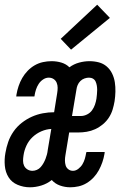

<svg xmlns="http://www.w3.org/2000/svg" viewBox="-24 -788 544 816"><path d="M103 8Q76 8 51 -2.5Q26 -13 12.5 -34.5Q-1 -56 -3.5 -83.5Q-6 -111 -1 -138Q3 -162 11 -185Q19 -208 33.5 -229Q48 -250 68.5 -266Q89 -282 111.5 -292Q134 -302 158 -306.5Q182 -311 206 -311L219 -392Q221 -404 221 -415Q221 -426 217 -436Q213 -446 204 -452Q195 -458 183 -458Q171 -458 159.5 -450.5Q148 -443 140.5 -431.5Q133 -420 129 -407.5Q125 -395 123 -383Q123 -382 123 -380.5Q123 -379 122 -378H45Q45 -380 45.5 -382Q46 -384 46 -386Q49 -404 55 -422Q61 -440 70.5 -456.5Q80 -473 93.5 -487Q107 -501 123.5 -510.5Q140 -520 158.5 -524Q177 -528 195 -528Q217 -528 237 -522Q257 -516 271 -502Q290 -516 312.5 -522Q335 -528 356 -528Q377 -528 396 -523Q415 -518 429.5 -505.5Q444 -493 452.5 -475.5Q461 -458 464 -438.5Q467 -419 466.5 -398.5Q466 -378 463 -358Q460 -340 454.5 -322Q449 -304 438.5 -288Q428 -272 413 -259.5Q398 -247 380.5 -239Q363 -231 344.5 -228Q326 -225 309 -225H270L254 -128Q252 -117 252 -106Q252 -95 255 -85Q258 -75 266.5 -68.5Q275 -62 286 -62Q298 -62 309 -70.5Q320 -79 326.5 -90Q333 -101 336.5 -113Q340 -125 342 -137Q343 -138 343 -139.5Q343 -141 343 -142H421Q421 -140 420.5 -138Q420 -136 420 -134Q417 -116 411 -98.5Q405 -81 396 -64.5Q387 -48 374 -34Q361 -20 344.5 -10Q328 0 310 4Q292 8 275 8Q252 8 231 0.5Q210 -7 196 -23Q176 -7 151.5 0.5Q127 8 103 8ZM282 -295H320Q333 -295 346 -301.5Q359 -308 367 -319Q375 -330 379.5 -343Q384 -356 386 -369Q387 -378 388 -387.5Q389 -397 389 -406Q389 -415 387.5 -424Q386 -433 382.5 -441Q379 -449 371.5 -453.5Q364 -458 354 -458Q345 -458 335 -454.5Q325 -451 317.5 -443.5Q310 -436 306 -426.5Q302 -417 301 -408ZM114 -62Q123 -62 132.5 -66Q142 -70 149 -78Q156 -86 161 -95Q166 -104 169.5 -113Q173 -122 175.5 -131.5Q178 -141 179 -151L194 -240Q173 -239 152 -230Q131 -221 114.5 -205.5Q98 -190 88.5 -169.5Q79 -149 76 -128Q74 -116 74 -104.5Q74 -93 78.5 -83.5Q83 -74 92.5 -68Q102 -62 114 -62ZM278 -577 234 -623 389 -768 443 -712Z"/></svg>

Font: Iosevka SS04
Style: Italic
Weight: 400
Italic angle: -9°
Monospace: yes
Designer: Belleve Invis
Foundry: Belleve Invis
Version: Version 19.0.0; ttfautohint (v1.8.4)